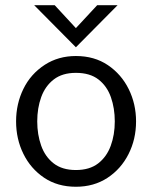

<svg xmlns="http://www.w3.org/2000/svg" viewBox="-20 -710 586 740"><path d="M42 0ZM42 0ZM272.5 9.8Q201.7 9.8 149.9 -25.1Q98.1 -60.1 70.1 -117.2Q42 -174.3 42 -242.2Q42 -309.6 70.1 -367.2Q98.1 -424.8 152.8 -460.4Q205.1 -494.1 272.5 -494.1Q343.8 -494.1 395.8 -459Q447.8 -423.8 476.1 -366.5Q504.4 -309.1 504.4 -242.2Q504.4 -173.3 475.3 -116Q446.3 -58.6 394 -24.4Q341.8 9.8 272.5 9.8ZM272.5 -54.7Q325.2 -54.7 358.2 -80.1Q391.1 -105.5 406.7 -147.9Q422.4 -190.4 422.4 -242.2Q422.4 -292.5 407.5 -335.2Q392.6 -377.9 359.6 -403.6Q326.7 -429.2 272.5 -429.2Q220.2 -429.2 187.3 -403.8Q154.3 -378.4 138.9 -335.9Q123.5 -293.5 123.5 -242.2Q123.5 -191.4 138.7 -148.7Q153.8 -106 186.8 -80.3Q219.7 -54.7 272.5 -54.7ZM272.5 -527.8 111.8 -689.9H190.9L272.5 -601.6L354.5 -689.9H433.1Z"/></svg>

Font: Acari Sans
Style: Regular
Weight: 400
Designer: Alfredo Marco Pradil and Stefan Peev
Foundry: Hanken Design Co.
Version: Version 1.045;February 4, 2021;FontCreator 13.0.0.2655 64-bi